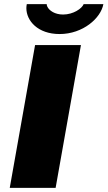

<svg xmlns="http://www.w3.org/2000/svg" viewBox="-20 -905 518 925"><path d="M267 -741C380 -741 466 -818 478 -885H383C375 -864 333 -835 284 -835C244 -835 217 -854 208 -873C206 -877 205 -881 205 -885H109C108 -879 107 -873 107 -866C107 -805 162 -741 267 -741ZM27 0H248L370 -688H149Z"/></svg>

Font: Archivo Black
Style: Italic
Weight: 900
Italic angle: -10°
Designer: Hector Gatti
Foundry: Omnibus-Type
Version: Version 2.001